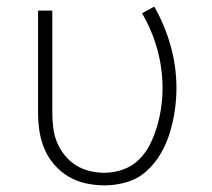

<svg xmlns="http://www.w3.org/2000/svg" viewBox="-20 -552 640 580"><path d="M296 8Q268 8 240 2Q212 -4 188 -18Q164 -32 145 -53.5Q126 -75 115 -100.5Q104 -126 99.5 -154Q95 -182 95 -210V-520H138V-210Q138 -187 141 -164.5Q144 -142 152.5 -121.5Q161 -101 175.5 -83Q190 -65 209 -53Q228 -41 250.5 -35.5Q273 -30 295 -30Q324 -30 352 -40Q380 -50 400.5 -70.5Q421 -91 434 -117.5Q447 -144 455 -172Q463 -200 467 -228.5Q471 -257 471 -286Q471 -346 455 -403.5Q439 -461 409 -512L446 -532Q478 -476 495.5 -413.5Q513 -351 513 -286Q513 -252 508 -218Q503 -184 493 -151Q483 -118 465.5 -88Q448 -58 422.5 -35Q397 -12 363.5 -2Q330 8 296 8Z"/></svg>

Font: Zed Sans Extralight Extended
Style: Regular
Weight: 200
Width: 7
Designer: Belleve Invis
Foundry: Belleve Invis
Version: Version 1.0.0; ttfautohint (v1.8.4)